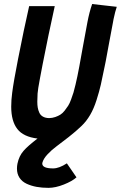

<svg xmlns="http://www.w3.org/2000/svg" viewBox="-20 -679 595 945"><path d="M433.6 -659.2Q454.1 -656.7 494.1 -652.3Q534.2 -647.9 554.7 -645.5Q546.9 -623 538.6 -583.5Q538.1 -581.1 537.4 -576.4Q536.6 -571.8 536.1 -569.3Q528.3 -530.3 516.8 -466.6Q505.4 -402.8 500.5 -378.4Q499.5 -373.5 497.6 -364Q495.6 -354.5 494.6 -349.6Q483.9 -295.4 476.3 -262.5Q468.8 -229.5 455.3 -187Q441.9 -144.5 423.6 -113.3Q405.3 -82 381.3 -59.1Q354.5 -33.2 318.1 -4.6Q281.7 23.9 257.8 41.5Q233.9 59.1 213.9 80.6Q193.8 102.1 188.5 122.1Q188 123.5 188 126Q188 149.9 241.7 149.9Q270.5 149.9 309.1 125Q316.9 136.2 332.8 159.4Q348.6 182.6 356.4 193.8Q335.4 212.9 294.2 229.2Q252.9 245.6 218.3 245.6Q186.5 245.6 159.9 240.7Q133.3 235.8 110.8 225.3Q88.4 214.8 75.9 195.8Q63.5 176.8 63.5 150.9Q63.5 137.7 65.9 126.5Q73.7 88.9 95.7 63.7Q117.7 38.6 164.6 2.9Q95.2 -5.4 65.2 -44.2Q35.2 -83 35.2 -153.8Q35.2 -187 40 -222.7Q46.9 -276.9 68.8 -388.2Q97.7 -535.6 123.5 -648.9H249.5Q217.3 -503.4 189.9 -362.8Q184.6 -335.9 176.8 -293.9Q166 -236.8 165 -218.8Q163.6 -182.1 163.6 -178.7Q163.6 -162.1 165.8 -149.4Q168 -136.7 173.6 -124.3Q179.2 -111.8 191.4 -105Q203.6 -98.1 221.7 -97.7Q237.8 -98.1 252 -103Q266.1 -107.9 277.1 -114.7Q288.1 -121.6 298.1 -134.3Q308.1 -147 315.4 -158.4Q322.8 -169.9 329.8 -189.2Q336.9 -208.5 341.6 -223.4Q346.2 -238.3 351.8 -262.9Q357.4 -287.6 361.1 -304.7Q364.7 -321.8 370.1 -350.6Q374.5 -373.5 387.7 -447.8Q400.9 -522 410.2 -569.3Q419.9 -620.6 433.6 -659.2Z"/></svg>

Font: Fantasque Sans Mono
Style: Bold Italic
Weight: 700
Italic angle: -11°
Monospace: yes
Designer: Jany Belluz
Version: Version 1.7.1